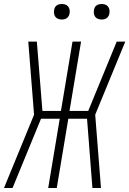

<svg xmlns="http://www.w3.org/2000/svg" viewBox="-20 -944 649 964"><path d="M0 0 151 -368 122 -735H165L193 -387H286L344 -735H387L329 -387H423L566 -735H609L458 -368L487 0H444L417 -348H323L265 0H222L280 -348H186L43 0ZM490 -846Q481 -846 472.5 -849Q464 -852 458.5 -859Q453 -866 451.5 -875.5Q450 -885 452 -895Q453 -901 456 -907Q459 -913 465 -917Q471 -921 477.5 -922.5Q484 -924 490 -924Q500 -924 508.5 -921Q517 -918 522.5 -911Q528 -904 529.5 -894.5Q531 -885 529 -875Q528 -869 524.5 -863Q521 -857 515.5 -853Q510 -849 503.5 -847.5Q497 -846 490 -846ZM290 -846Q281 -846 272.5 -849Q264 -852 258.5 -859Q253 -866 251.5 -875.5Q250 -885 252 -895Q253 -901 256 -907Q259 -913 265 -917Q271 -921 277.5 -922.5Q284 -924 290 -924Q300 -924 308.5 -921Q317 -918 322.5 -911Q328 -904 329.5 -894.5Q331 -885 329 -875Q328 -869 324.5 -863Q321 -857 315.5 -853Q310 -849 303.5 -847.5Q297 -846 290 -846Z"/></svg>

Font: Iosevka Curly XLtEx
Style: Italic
Weight: 200
Width: 7
Italic angle: -9°
Monospace: yes
Designer: Belleve Invis
Foundry: Belleve Invis
Version: Version 11.1.0; ttfautohint (v1.8.3)